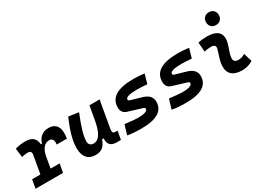

<svg xmlns="http://www.w3.org/2000/svg" viewBox="-37 -1468 2988 2191"><g transform="rotate(-30 1457.0 -372.5)"><path d="M-14.6 0H347.7L367.7 -113.3H249L272.9 -251V-249.5C291.5 -363.8 341.3 -401.9 397 -401.9C436.5 -401.9 455.1 -371.6 446.3 -316.4H581.1C604 -455.1 561 -527.3 457 -527.3C379.9 -527.3 329.1 -484.4 306.2 -409.2H292C286.1 -487.8 241.2 -527.3 153.3 -527.3C108.9 -527.3 64.5 -521 18.6 -508.8L33.7 -390.6C61.5 -397.9 87.9 -401.9 113.3 -401.9C149.4 -401.9 162.1 -383.3 155.3 -345.2L114.7 -113.3H5.4Z M772.9 10.3C861.3 10.3 897.5 -34.7 925.3 -109.4H945.8C939.9 -32.7 976.1 4.9 1054.7 4.9H1107.9L1127.4 -106.9H1104C1067.9 -106.9 1058.6 -120.6 1066.4 -166.5L1127.9 -517.6H994.1L960 -325.2V-325.7C933.6 -189.5 891.6 -115.2 819.3 -115.2C779.8 -115.2 757.3 -137.7 757.3 -176.8C757.3 -246.1 786.1 -345.2 852.1 -508.3L719.2 -527.3C650.9 -367.7 622.1 -259.3 622.1 -164.6C622.1 -53.7 676.8 10.3 772.9 10.3Z M1377.4 9.8C1577.1 9.8 1676.3 -50.8 1676.3 -172.9C1676.3 -233.4 1638.2 -273.4 1563.5 -295.4L1425.8 -335.4C1410.2 -339.8 1401.4 -345.7 1401.4 -355.5C1401.4 -386.7 1451.7 -401.9 1553.7 -401.9C1587.9 -401.9 1631.8 -399.4 1686 -395L1721.7 -517.6C1669.4 -523.9 1622.1 -527.3 1578.6 -527.3C1366.2 -527.3 1260.7 -462.9 1260.7 -333C1260.7 -285.6 1282.2 -252.4 1327.6 -238.8L1506.8 -184.1C1522.9 -179.2 1532.2 -173.8 1532.2 -163.6C1532.2 -131.3 1488.3 -115.7 1399.4 -115.7C1371.1 -115.7 1315.9 -121.1 1232.9 -131.3L1194.8 -4.9C1239.7 4.9 1300.3 9.8 1377.4 9.8Z M1963.4 9.8C2163.1 9.8 2262.2 -50.8 2262.2 -172.9C2262.2 -233.4 2224.1 -273.4 2149.4 -295.4L2011.7 -335.4C1996.1 -339.8 1987.3 -345.7 1987.3 -355.5C1987.3 -386.7 2037.6 -401.9 2139.6 -401.9C2173.8 -401.9 2217.8 -399.4 2272 -395L2307.6 -517.6C2255.4 -523.9 2208 -527.3 2164.6 -527.3C1952.1 -527.3 1846.7 -462.9 1846.7 -333C1846.7 -285.6 1868.2 -252.4 1913.6 -238.8L2092.8 -184.1C2108.9 -179.2 2118.2 -173.8 2118.2 -163.6C2118.2 -131.3 2074.2 -115.7 1985.4 -115.7C1957 -115.7 1901.9 -121.1 1818.8 -131.3L1780.8 -4.9C1825.7 4.9 1886.2 9.8 1963.4 9.8Z M2815.4 -142.6C2781.7 -123 2761.2 -115.7 2729 -115.7C2686 -115.7 2664.6 -134.8 2667 -172.4C2671.4 -234.9 2699.7 -281.2 2714.8 -345.2C2744.1 -465.3 2687 -527.3 2543.9 -527.3C2505.4 -527.3 2466.8 -524.4 2428.7 -513.7L2439 -390.6C2468.8 -398.4 2498.5 -401.9 2528.3 -401.9C2571.8 -401.9 2589.8 -382.3 2580.1 -345.2C2565.9 -288.1 2535.2 -222.7 2530.8 -153.3C2523.9 -46.4 2585 9.8 2710 9.8C2767.1 9.8 2809.1 -8.3 2849.1 -31.2ZM2704.1 -587.4C2754.4 -587.4 2788.6 -621.6 2788.6 -671.9C2788.6 -722.2 2754.4 -756.3 2704.1 -756.3C2653.8 -756.3 2619.6 -722.2 2619.6 -671.9C2619.6 -621.6 2653.8 -587.4 2704.1 -587.4Z"/></g></svg>

Font: Cascadia Code
Style: Bold Italic
Weight: 700
Italic angle: -10°
Monospace: yes
Designer: Aaron Bell
Foundry: Saja Typeworks
Version: Version 2404.023